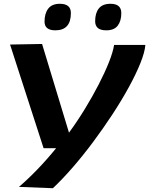

<svg xmlns="http://www.w3.org/2000/svg" viewBox="-20 -778 787 1013"><path d="M582 -541H747Q744 -503 721 -445.5Q698 -388 660 -318.5Q622 -249 573.5 -175Q525 -101 471 -28.5Q417 44 362.5 106.5Q308 169 259 215L80 208Q128 167 178.5 114.5Q229 62 276 4H210L33 -543L202 -546L344 -78Q388 -138 428 -203.5Q468 -269 500.5 -332Q533 -395 554.5 -449Q576 -503 582 -541ZM541 -618Q510 -618 496 -630.5Q482 -643 482 -666Q482 -709 501.5 -733.5Q521 -758 563 -758Q620 -758 620 -709Q620 -667 601 -642.5Q582 -618 541 -618ZM272 -618Q215 -618 215 -664Q215 -707 234.5 -732.5Q254 -758 296 -758Q354 -758 354 -709Q354 -618 272 -618Z"/></svg>

Font: Georama ExtraExtended SemiBold
Style: Italic
Weight: 600
Width: 8
Italic angle: -9°
Designer: Jean-Baptiste Levee
Foundry: Production Type
Version: Version 1.000